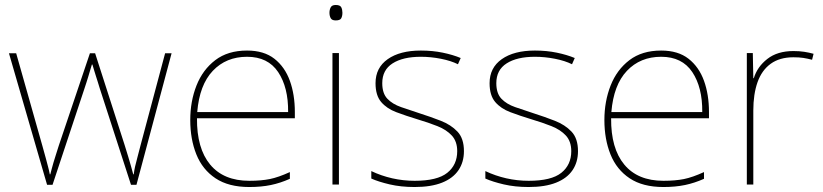

<svg xmlns="http://www.w3.org/2000/svg" viewBox="-20 -741 3303 771"><path d="M380 -388Q376 -401 372.5 -412.5Q369 -424 365.5 -434.5Q362 -445 358.5 -457Q355 -469 351 -482H349Q345 -469 341.5 -457Q338 -445 334.5 -433.5Q331 -422 327.5 -411Q324 -400 320 -388L191 1H169L16 -527H45L150 -156Q159 -125 164 -105.5Q169 -86 173 -71.5Q177 -57 180 -41H182Q185 -53 188 -64Q191 -75 194.5 -87.5Q198 -100 203.5 -116.5Q209 -133 216 -156L341 -527H362L481 -157Q489 -132 495 -111.5Q501 -91 506 -74Q511 -57 515 -41H517Q519 -57 522.5 -72.5Q526 -88 531.5 -108Q537 -128 544 -156L643 -527H669L528 1H506Z M972 -538Q1040 -538 1082 -505Q1124 -472 1144 -416.5Q1164 -361 1164 -291V-266H771Q770 -145 824 -80Q878 -15 981 -15Q1029 -15 1063.5 -22Q1098 -29 1144 -50V-23Q1106 -6 1067.5 2Q1029 10 981 10Q898 10 845.5 -25Q793 -60 768.5 -121Q744 -182 744 -259Q744 -334 769 -397.5Q794 -461 844.5 -499.5Q895 -538 972 -538ZM972 -513Q888 -513 834.5 -456.5Q781 -400 772 -291H1137Q1138 -390 1097 -451.5Q1056 -513 972 -513Z M1341 -528V0H1315V-528ZM1328 -721Q1346 -721 1350.5 -711.5Q1355 -702 1355 -690Q1355 -677 1350.5 -668Q1346 -659 1328 -659Q1313 -659 1308 -668Q1303 -677 1303 -690Q1303 -702 1308 -711.5Q1313 -721 1328 -721Z M1843 -134Q1843 -90 1821 -57.5Q1799 -25 1755 -7.5Q1711 10 1645 10Q1590 10 1545 -0.5Q1500 -11 1471 -24V-54Q1511 -35 1555 -25Q1599 -15 1645 -15Q1736 -15 1776 -47Q1816 -79 1816 -134Q1816 -173 1794.5 -196.5Q1773 -220 1736.5 -234.5Q1700 -249 1656 -262Q1610 -276 1571.5 -290.5Q1533 -305 1510.5 -331.5Q1488 -358 1488 -407Q1488 -469 1537 -503.5Q1586 -538 1670 -538Q1717 -538 1758 -529.5Q1799 -521 1830 -508L1819 -483Q1791 -497 1750.5 -505Q1710 -513 1670 -513Q1598 -513 1556.5 -486.5Q1515 -460 1515 -407Q1515 -366 1535.5 -344.5Q1556 -323 1590.5 -311Q1625 -299 1665 -286Q1709 -272 1750 -256Q1791 -240 1817 -212.5Q1843 -185 1843 -134Z M2301 -134Q2301 -90 2279 -57.5Q2257 -25 2213 -7.5Q2169 10 2103 10Q2048 10 2003 -0.5Q1958 -11 1929 -24V-54Q1969 -35 2013 -25Q2057 -15 2103 -15Q2194 -15 2234 -47Q2274 -79 2274 -134Q2274 -173 2252.5 -196.5Q2231 -220 2194.5 -234.5Q2158 -249 2114 -262Q2068 -276 2029.5 -290.5Q1991 -305 1968.5 -331.5Q1946 -358 1946 -407Q1946 -469 1995 -503.5Q2044 -538 2128 -538Q2175 -538 2216 -529.5Q2257 -521 2288 -508L2277 -483Q2249 -497 2208.5 -505Q2168 -513 2128 -513Q2056 -513 2014.5 -486.5Q1973 -460 1973 -407Q1973 -366 1993.5 -344.5Q2014 -323 2048.5 -311Q2083 -299 2123 -286Q2167 -272 2208 -256Q2249 -240 2275 -212.5Q2301 -185 2301 -134Z M2635 -538Q2703 -538 2745 -505Q2787 -472 2807 -416.5Q2827 -361 2827 -291V-266H2434Q2433 -145 2487 -80Q2541 -15 2644 -15Q2692 -15 2726.5 -22Q2761 -29 2807 -50V-23Q2769 -6 2730.5 2Q2692 10 2644 10Q2561 10 2508.5 -25Q2456 -60 2431.5 -121Q2407 -182 2407 -259Q2407 -334 2432 -397.5Q2457 -461 2507.5 -499.5Q2558 -538 2635 -538ZM2635 -513Q2551 -513 2497.5 -456.5Q2444 -400 2435 -291H2800Q2801 -390 2760 -451.5Q2719 -513 2635 -513Z M3166 -536Q3190 -536 3209.5 -533Q3229 -530 3247 -525L3241 -501Q3222 -506 3205.5 -508.5Q3189 -511 3166 -511Q3111 -511 3075 -485Q3039 -459 3022 -411Q3005 -363 3005 -297V0H2979V-528H3003L3005 -427H3007Q3021 -473 3061.5 -504.5Q3102 -536 3166 -536Z"/></svg>

Font: Noto Sans Cham Thin
Style: Regular
Weight: 250
Version: Version 2.002